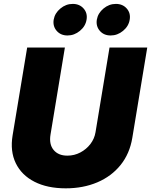

<svg xmlns="http://www.w3.org/2000/svg" viewBox="-20 -976 790 1004"><path d="M323.7 8.8Q227.5 8.8 160.2 -25.6Q92.8 -60.1 62.5 -122.6Q32.2 -185.1 45.9 -268.1L122.1 -727.5H319.3L244.1 -272Q235.8 -221.2 260.5 -191.7Q285.2 -162.1 332 -162.1Q368.7 -162.1 400.1 -178.7Q431.6 -195.3 452.9 -223.1Q474.1 -251 479.5 -284.7L552.7 -727.5H750L671.9 -255.4Q658.2 -172.4 610.4 -113Q562.5 -53.7 488.8 -22.5Q415 8.8 323.7 8.8ZM333 -790.5Q297.4 -790.5 276.4 -814.7Q255.4 -838.9 260.7 -873Q266.6 -907.2 295.7 -931.4Q324.7 -955.6 360.4 -955.6Q396 -955.6 417.2 -931.4Q438.5 -907.2 432.6 -873Q427.2 -838.9 397.9 -814.7Q368.7 -790.5 333 -790.5ZM558.6 -790.5Q522.9 -790.5 502 -814.7Q481 -838.9 486.3 -873Q492.2 -907.2 521.2 -931.4Q550.3 -955.6 585.9 -955.6Q621.6 -955.6 642.8 -931.4Q664.1 -907.2 658.2 -873Q652.8 -838.9 623.5 -814.7Q594.2 -790.5 558.6 -790.5Z"/></svg>

Font: Inter Black
Style: Italic
Weight: 900
Italic angle: -9.39999°
Designer: Rasmus Andersson
Foundry: rsms
Version: Version 4.000;git-a52131595